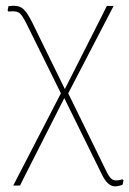

<svg xmlns="http://www.w3.org/2000/svg" viewBox="-20 -473 458 681"><path d="M27 185 196 -142 75 -387Q58 -422 46.5 -428.5Q35 -435 10 -432L7 -436L10 -451Q41 -456 57.5 -445Q74 -434 93 -396L210 -157L338 -410L359 -452H383L222 -142L359 138Q370 160 381 165Q392 170 414 163L418 166L415 182Q400 188 388 188Q362 188 342 147L208 -125L72 143L51 185Z"/></svg>

Font: Alegreya Sans SC Thin
Style: Regular
Weight: 100
Designer: Juan Pablo del Peral
Foundry: Huerta Tipografica
Version: Version 2.007